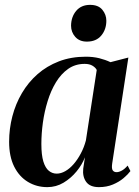

<svg xmlns="http://www.w3.org/2000/svg" viewBox="-20 -758 572 789"><path d="M441 -86Q438 -65.5 443.2 -58Q448.5 -50.5 459 -50.5Q468.5 -50.5 480.2 -56.8Q492 -63 504.5 -77.5L516 -55Q506 -41.5 487.8 -26Q469.5 -10.5 444 0.2Q418.5 11 386.5 11Q349.5 11 334 -10.8Q318.5 -32.5 322 -65L329 -111.5Q317.5 -81.5 294.5 -53.5Q271.5 -25.5 241 -7.2Q210.5 11 174.5 11Q130.5 11 94.8 -10.5Q59 -32 38.2 -73.5Q17.5 -115 17.5 -175.5Q17.5 -229 30.8 -280Q44 -331 70 -375.2Q96 -419.5 134 -453Q172 -486.5 222 -505.8Q272 -525 333 -525Q362.5 -525 387.8 -518.8Q413 -512.5 434 -502.5L507.5 -521.5ZM377.5 -470.5Q372.5 -480.5 360 -488Q347.5 -495.5 328 -495.5Q289.5 -495.5 260.2 -475Q231 -454.5 210 -420Q189 -385.5 175.8 -342.5Q162.5 -299.5 156.2 -254Q150 -208.5 150 -166.5Q150 -121 158.2 -94.2Q166.5 -67.5 180.8 -56Q195 -44.5 213 -44.5Q230.5 -44.5 248.5 -54.8Q266.5 -65 282.8 -83.8Q299 -102.5 312.2 -127.5Q325.5 -152.5 333 -181ZM337 -587Q306.5 -587 289.2 -606.5Q272 -626 272 -652.5Q272.5 -689 293.2 -713.5Q314 -738 350 -738Q384 -738 400.5 -718Q417 -698 417 -673Q417 -637 396.2 -612Q375.5 -587 337 -587Z"/></svg>

Font: Merriweather 120pt SemiBold
Style: Italic
Weight: 600
Italic angle: -7.8°
Version: Version 2.101